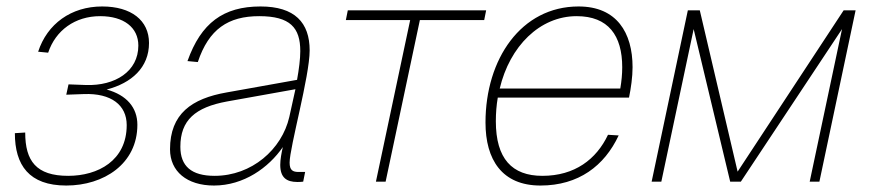

<svg xmlns="http://www.w3.org/2000/svg" viewBox="-20 -562 2696 594"><path d="M185 12C301 12 405 -55 405 -176C405 -229 372 -268 310 -285C387 -305 441 -353 441 -429C441 -499 386 -542 296 -542C200 -542 126 -488 98 -402L129 -399C152 -468 212 -512 290 -512C363 -512 408 -477 408 -421C408 -341 336 -296 246 -299L192 -301L185 -269L240 -271C324 -274 372 -237 372 -175C372 -65 283 -18 191 -18C92 -18 58 -64 58 -152L26 -150C26 -51 70 12 185 12Z M847 -52C847 -13 866 1 900 1C905 1 911 1 918 0L924 -30H904C886 -30 876 -35 876 -59C876 -106 938 -326 938 -406C938 -492 892 -542 786 -542C671 -542 602 -491 560 -373L592 -370C626 -472 686 -512 782 -512C878 -512 909 -476 909 -404C909 -380 905 -348 899 -315L681 -276C573 -257 506 -210 506 -100C506 -32 558 12 642 12C734 12 811 -43 855 -107C851 -90 847 -68 847 -52ZM538 -108C538 -190 584 -230 682 -248L894 -286C887 -254 880 -223 875 -200C852 -100 759 -18 644 -18C572 -18 538 -48 538 -108Z M1143 0H1173L1279 -500H1478L1484 -530H1056L1050 -500H1249Z M1652 12C1770 12 1850 -49 1894 -143L1861 -145C1825 -69 1758 -18 1658 -18C1564 -18 1514 -71 1514 -187C1514 -212 1516 -237 1520 -260H1926C1932 -289 1937 -324 1937 -354C1937 -461 1888 -542 1770 -542C1592 -542 1482 -379 1482 -183C1482 -68 1533 12 1652 12ZM1764 -512C1862 -512 1905 -452 1905 -354C1905 -333 1903 -311 1899 -288H1526C1557 -419 1650 -512 1764 -512Z M1996 0H2026L2126 -472L2239 0H2272L2585 -472L2485 0H2515L2627 -530H2590L2262 -31L2145 -530H2108Z"/></svg>

Font: Geist Thin
Style: Italic
Weight: 100
Italic angle: -12°
Designer: Basement.studio, Andrés Briganti, Mateo Zaragoza
Foundry: Basement.studio, Vercel, Andrés Briganti, Guido Ferreyra, Mateo Zaragoza
Version: Version 1.500